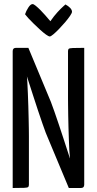

<svg xmlns="http://www.w3.org/2000/svg" viewBox="-20 -939 484 959"><path d="M323.7 0 208.8 -275Q203 -290.6 192.6 -320.2Q182.3 -349.8 169.9 -386.9Q157.5 -424.1 145.4 -461.8Q133.3 -499.4 122.9 -531.4Q112.4 -563.4 106.2 -582.9Q100.1 -602.5 100.1 -602.5L54.2 -651.9L59.9 -700H121.7L234.2 -430Q240.7 -413.1 251.4 -382.7Q262.1 -352.3 274.3 -315.8Q286.5 -279.4 298.4 -242.9Q310.3 -206.4 320.3 -175.4Q330.2 -144.4 336.4 -125.7Q342.6 -107 342.6 -107L391.9 -48.1L384.2 0ZM43.4 0V-683.5Q43.4 -700 59.9 -700L124.4 -683.5L113.4 -566.7Q115.3 -553.1 116.6 -528.3Q117.9 -503.4 119.2 -472.5Q120.5 -441.5 121.5 -408.9Q122.4 -376.3 123.1 -346.3Q123.7 -316.4 124.1 -293.2Q124.4 -270 124.4 -258.9V-16.5Q124.4 -8.2 120.8 -4.9Q117.2 -1.6 100.5 -0.8Q83.9 0 43.4 0ZM384.2 0 319.7 -16.5 329.4 -150.3Q327.5 -165.2 326.2 -189.7Q324.9 -214.2 323.9 -243.7Q322.9 -273.3 322 -304.1Q321 -334.9 320.7 -363.4Q320.4 -391.9 320 -414.2Q319.7 -436.4 319.7 -448.1V-683.5Q319.7 -691.8 323.3 -695.1Q326.9 -698.4 343.9 -699.2Q360.9 -700 400.7 -700V-16.5Q400.7 0 384.2 0ZM228.8 -756.9Q222.8 -756.9 210 -766.1Q197.1 -775.3 181 -789.9Q165 -804.5 149 -820.1Q132.9 -835.6 121.3 -848.4Q109.6 -861.2 105.1 -867.7Q110.3 -883.9 121.4 -901.2Q132.6 -918.6 142.8 -918.6Q148.1 -918.6 158.6 -910Q169.1 -901.5 181.7 -888.9Q194.3 -876.3 205.6 -863.2Q216.8 -850.1 224.2 -841.6Q231.6 -833 231.6 -833Q250 -859.7 267.4 -878.4Q284.7 -897.1 295.8 -906.9Q306.9 -916.8 306.9 -916.8Q321.6 -908.9 330.6 -899.3Q339.6 -889.6 339.6 -880.1Q339.6 -874.2 330 -859.9Q320.3 -845.6 305.5 -828.1Q290.6 -810.6 274.8 -794.3Q259 -777.9 246.3 -767.4Q233.7 -756.9 228.8 -756.9Z"/></svg>

Font: Yanone Kaffeesatz ExtraLight
Style: Regular
Weight: 200
Designer: Yanone (Cyrillic: Daniel Pouzeot, Huerta Tipografica, and Cyreal)
Foundry: Yanone
Version: Version 2.003